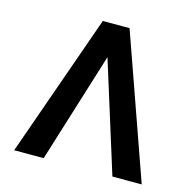

<svg xmlns="http://www.w3.org/2000/svg" viewBox="-106 -836 956 945"><g transform="rotate(15 372.0 -364.0)"><path d="M547.4 0 364.3 -585.4 338.9 -727.5H439.9L696.8 0ZM379.4 -585.4 197.3 0H46.9L303.7 -727.5H404.8Z"/></g></svg>

Font: Inter 17pt SemiBold
Style: Regular
Weight: 600
Version: Version 4.001;git-66647c0bb